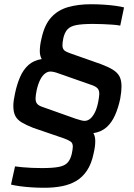

<svg xmlns="http://www.w3.org/2000/svg" viewBox="-20 -716 635 907"><path d="M190 171Q158 171 128 169Q98 167 73 163.5Q48 160 32 156L51 70Q65 72 86 74Q107 76 131 77Q155 78 178 78Q229 78 257.5 72.5Q286 67 299.5 52Q313 37 319 11Q321 0 322.5 -8Q324 -16 324 -23Q324 -40 314 -47Q304 -54 283 -62L137 -112Q104 -125 83 -137.5Q62 -150 52.5 -168Q43 -186 43 -216Q43 -228 45 -242.5Q47 -257 51 -275Q60 -318 75 -352.5Q90 -387 114.5 -409Q139 -431 177 -437Q173 -444 170.5 -453.5Q168 -463 168 -474Q168 -487 170 -502.5Q172 -518 176 -534Q190 -599 222 -634Q254 -669 302 -682.5Q350 -696 409 -696Q440 -696 470.5 -694Q501 -692 526 -688.5Q551 -685 566 -681L548 -595Q533 -598 511.5 -599.5Q490 -601 466 -602Q442 -603 420 -603Q369 -603 340.5 -597.5Q312 -592 298.5 -577Q285 -562 279 -535Q277 -525 276 -516.5Q275 -508 275 -502Q275 -491 279 -484Q283 -477 292 -472.5Q301 -468 315 -463L457 -413Q492 -400 513.5 -386.5Q535 -373 544.5 -355Q554 -337 554 -307Q554 -296 552.5 -281.5Q551 -267 548 -250Q539 -207 523.5 -172Q508 -137 483.5 -115Q459 -93 421 -87Q426 -79 428 -69.5Q430 -60 430 -49Q430 -36 428 -21.5Q426 -7 422 10Q412 58 391 89.5Q370 121 340.5 138.5Q311 156 273 163.5Q235 171 190 171ZM379 -145Q394 -145 406 -155Q418 -165 428 -184.5Q438 -204 444 -235Q446 -247 447.5 -256Q449 -265 449 -272Q449 -290 441 -298.5Q433 -307 417 -313L260 -368Q247 -373 236.5 -375.5Q226 -378 218 -378Q205 -378 192.5 -368.5Q180 -359 170 -339.5Q160 -320 153 -289Q151 -278 149.5 -268.5Q148 -259 148 -251Q148 -234 156 -225Q164 -216 183 -210L338 -155Q350 -151 361.5 -148Q373 -145 379 -145Z"/></svg>

Font: Saira SemiCondensed Medium
Style: Italic
Weight: 500
Width: 4
Italic angle: -12°
Designer: Hector Gatti with collaboration of the Omnibus-Type team
Foundry: Omnibus-Type
Version: Version 1.101